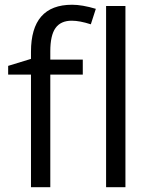

<svg xmlns="http://www.w3.org/2000/svg" viewBox="-20 -785 632 805"><path d="M327.1 -472.2H190.9V0H109.9V-472.2H14.2V-508.8L109.9 -538.1V-567.9Q109.9 -765.1 282.2 -765.1Q324.7 -765.1 381.8 -748L360.8 -683.1Q314 -698.2 280.8 -698.2Q234.9 -698.2 212.9 -667.7Q190.9 -637.2 190.9 -569.8V-535.2H327.1ZM505.9 0H424.8V-759.8H505.9Z"/></svg>

Font: f02537652
Style: Regular
Weight: 400
Foundry: Ascender Corporation
Version: Version 1.10